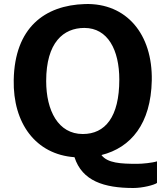

<svg xmlns="http://www.w3.org/2000/svg" viewBox="-20 -771 819 950"><path d="M348.6 6.8C386.2 124.5 495.1 159.2 639.6 159.2C686 159.2 742.7 144.5 756.8 134.3V27.3C734.4 34.7 684.6 39.6 658.2 39.6C577.1 39.6 512.2 36.1 481.9 -3.9C628.4 -40.5 726.6 -159.2 731 -372.6C735.4 -601.6 606.4 -756.8 400.9 -751C199.7 -745.1 52.7 -632.8 47.9 -375.5C43.5 -160.6 157.2 -6.8 348.6 6.8ZM389.6 -107.9C268.1 -107.9 208.5 -223.6 208.5 -370.1C208.5 -561 293.9 -632.8 397.5 -632.8C513.7 -632.8 570.3 -523.4 570.3 -377.4C570.3 -191.4 500 -107.9 389.6 -107.9Z"/></svg>

Font: Merriweather Sans
Style: Bold
Weight: 700
Designer: Eben Sorkin ( eben@eyebytes.com )
Foundry: Eben Sorkin
Version: Version 1.003